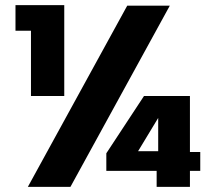

<svg xmlns="http://www.w3.org/2000/svg" viewBox="-20 -724 826 744"><path d="M473 -702H638L253 0H88ZM756 -135V-62H716V0H587V-62H392V-130L538 -352H716V-135ZM593 -138V-267L515 -138ZM100 -605H40V-704H229V-352H100Z"/></svg>

Font: SVN-Poppins
Style: Bold
Weight: 700
Designer: Ninad Kale (Devanagari), Jonny Pinhorn (Latin)
Foundry: Indian Type Foundry
Version: Version 3.200;PS 1.000;hotconv 16.6.54;makeotf.lib2.5.65590